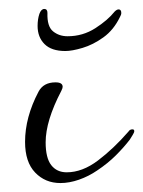

<svg xmlns="http://www.w3.org/2000/svg" viewBox="-20 -401 320 429"><path d="M115 8Q81 8 58.5 -15.5Q36 -39 36 -84Q36 -139 66 -196Q77 -217 104 -217Q120 -217 120 -207Q120 -204 117 -198Q82 -131 82 -83Q82 -48 94.5 -32Q107 -16 129 -16Q164 -16 199 -42.5Q234 -69 267 -107Q270 -112 276 -112Q280 -112 280 -108Q280 -105 276.5 -99.5Q273 -94 270 -89Q257 -72 239 -54Q221 -36 197 -20Q178 -7 156.5 0.5Q135 8 115 8ZM126 -287Q95 -287 79.5 -302.5Q64 -318 64 -343Q64 -358 68 -370Q72 -381 79 -381Q86 -381 86 -372Q85 -342 98.5 -331Q112 -320 131 -320Q165 -320 193 -338Q221 -356 236 -375Q241 -380 245 -380Q251 -380 251 -372Q251 -368 248 -363Q234 -334 211 -317.5Q188 -301 164.5 -294Q141 -287 126 -287Z"/></svg>

Font: Lavishly Yours
Style: Regular
Weight: 400
Designer: Robert E. Leuschke
Foundry: Robert E. Leuschke
Version: Version 1.010; ttfautohint (v1.8.3)